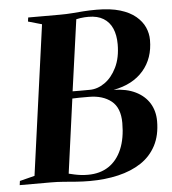

<svg xmlns="http://www.w3.org/2000/svg" viewBox="-74 -800 767 858"><g transform="rotate(-5 310.0 -371.0)"><path d="M294.5 9Q264 9 234.5 6.8Q205 4.5 176.8 2.2Q148.5 0 121 0H-19.5L-17 -18.5L50 -35.5L142.5 -707.5L81 -725L83.5 -743H225Q255 -743 280 -745Q305 -747 331.2 -749Q357.5 -751 391 -751Q453 -751 496 -738Q539 -725 565.8 -702.5Q592.5 -680 604.8 -652.5Q617 -625 617 -595.5Q617 -513.5 570 -458.8Q523 -404 436 -387.5Q493.5 -386.5 534 -366.5Q574.5 -346.5 595.8 -311.8Q617 -277 617 -231.5Q617 -168 592.8 -122Q568.5 -76 524.8 -47.2Q481 -18.5 422.2 -4.8Q363.5 9 294.5 9ZM288.5 -19.5Q343 -19.5 381.5 -45Q420 -70.5 440.8 -119.2Q461.5 -168 461.5 -237Q461.5 -305 423.2 -335.5Q385 -366 323 -366Q298 -366 280.5 -366Q263 -366 248.5 -365L203 -32Q215 -29 228.8 -26Q242.5 -23 257.5 -21.2Q272.5 -19.5 288.5 -19.5ZM252.5 -397Q267.5 -396.5 287.5 -396.8Q307.5 -397 329.5 -397Q364 -397 396.5 -419.5Q429 -442 450.2 -485.2Q471.5 -528.5 471.5 -589.5Q471.5 -630.5 458.5 -660.2Q445.5 -690 419 -706.2Q392.5 -722.5 352 -722.5Q344.5 -722.5 334.8 -722Q325 -721.5 315.2 -720Q305.5 -718.5 297 -716.5Z"/></g></svg>

Font: Merriweather 144pt
Style: Bold Italic
Weight: 700
Italic angle: -7.8°
Version: Version 2.101